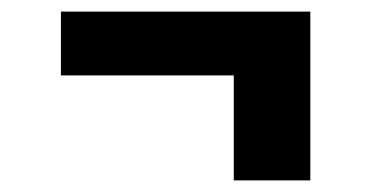

<svg xmlns="http://www.w3.org/2000/svg" viewBox="-20 -415 640 331"><path d="M383 -104V-285H85V-395H515V-104Z"/></svg>

Font: Iosevka Curly Slab XBdEx
Style: Regular
Weight: 800
Width: 7
Monospace: yes
Designer: Belleve Invis
Foundry: Belleve Invis
Version: Version 11.0.0; ttfautohint (v1.8.3)